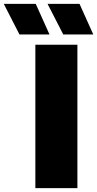

<svg xmlns="http://www.w3.org/2000/svg" viewBox="-128 -971 502 991"><path d="M54.5 0V-740H271.5V0ZM198.5 -793 117.5 -951H282.5L353.5 -793ZM-27.5 -793 -108.5 -951H56.5L127.5 -793Z"/></svg>

Font: Encode Sans SC Black
Style: Regular
Weight: 900
Version: Version 3.002